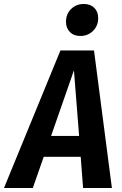

<svg xmlns="http://www.w3.org/2000/svg" viewBox="-64 -946 614 966"><path d="M342 -157H156L101 0H-44L240 -692H409L499 0H354ZM334 -262 308 -592 193 -262ZM268 -836Q268 -875 293.5 -900.5Q319 -926 358 -926Q391 -926 410.5 -906.5Q430 -887 430 -855Q430 -816 404 -790.5Q378 -765 340 -765Q307 -765 287.5 -785Q268 -805 268 -836Z"/></svg>

Font: Fira Sans Condensed SemiBold
Style: Italic
Weight: 600
Width: 3
Italic angle: -8°
Designer: bBox Type GmbH & Carrois Corporate GbR & Edenspiekermann AG
Foundry: bBox Type GmbH & Carrois Corporate GbR & Edenspiekermann AG
Version: Version 4.301